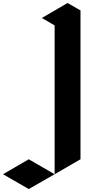

<svg xmlns="http://www.w3.org/2000/svg" viewBox="-367 -1070 733 1290"><path d="M-85.9 -949.2Q-57.6 -932.6 0 -899.4Q0 -566.4 0 100.6Q57.6 67.4 173.8 0Q173.8 -333 173.8 -1000Q144.5 -1016.6 86.9 -1049.8Q29.3 -1016.6 -85.9 -949.2ZM-346.7 100.6Q-289.1 133.8 -173.8 200.2Q-116.2 167 0 100.6Q-57.6 67.4 -173.8 0Q-231.4 34.2 -346.7 100.6Z"/></svg>

Font: DreiFraktur
Style: Regular
Weight: 400
Designer: JayCobs
Version: Version 1.2